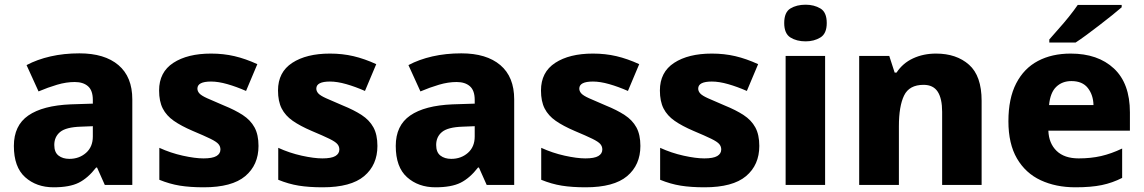

<svg xmlns="http://www.w3.org/2000/svg" viewBox="-20 -787 4870 817"><path d="M318 -560Q425 -560 484 -510Q543 -460 543 -364V0H426L393 -74H389Q354 -29 315 -9.5Q276 10 208 10Q135 10 87 -33Q39 -76 39 -166Q39 -253 100.5 -295.5Q162 -338 281 -343L375 -346V-362Q375 -402 354.5 -420Q334 -438 298 -438Q262 -438 223 -426.5Q184 -415 144 -398L93 -510Q138 -534 195 -547Q252 -560 318 -560ZM324 -248Q261 -246 236 -225.5Q211 -205 211 -170Q211 -139 229 -125Q247 -111 275 -111Q317 -111 346 -136.5Q375 -162 375 -206V-250Z M1080 -166Q1080 -85 1023.5 -37.5Q967 10 847 10Q789 10 745.5 3Q702 -4 658 -22V-158Q706 -136 758 -124.5Q810 -113 846 -113Q884 -113 901 -123Q918 -133 918 -151Q918 -164 909.5 -174Q901 -184 875.5 -196.5Q850 -209 800 -230Q751 -251 719.5 -273Q688 -295 672.5 -325.5Q657 -356 657 -402Q657 -480 717.5 -519.5Q778 -559 878 -559Q931 -559 978 -548Q1025 -537 1075 -514L1027 -400Q986 -418 947.5 -429Q909 -440 878 -440Q820 -440 820 -410Q820 -399 828.5 -389.5Q837 -380 861.5 -369Q886 -358 933 -338Q980 -319 1013 -297.5Q1046 -276 1063 -245Q1080 -214 1080 -166Z M1586 -166Q1586 -85 1529.5 -37.5Q1473 10 1353 10Q1295 10 1251.5 3Q1208 -4 1164 -22V-158Q1212 -136 1264 -124.5Q1316 -113 1352 -113Q1390 -113 1407 -123Q1424 -133 1424 -151Q1424 -164 1415.5 -174Q1407 -184 1381.5 -196.5Q1356 -209 1306 -230Q1257 -251 1225.5 -273Q1194 -295 1178.5 -325.5Q1163 -356 1163 -402Q1163 -480 1223.5 -519.5Q1284 -559 1384 -559Q1437 -559 1484 -548Q1531 -537 1581 -514L1533 -400Q1492 -418 1453.5 -429Q1415 -440 1384 -440Q1326 -440 1326 -410Q1326 -399 1334.5 -389.5Q1343 -380 1367.5 -369Q1392 -358 1439 -338Q1486 -319 1519 -297.5Q1552 -276 1569 -245Q1586 -214 1586 -166Z M1943 -560Q2050 -560 2109 -510Q2168 -460 2168 -364V0H2051L2018 -74H2014Q1979 -29 1940 -9.5Q1901 10 1833 10Q1760 10 1712 -33Q1664 -76 1664 -166Q1664 -253 1725.5 -295.5Q1787 -338 1906 -343L2000 -346V-362Q2000 -402 1979.5 -420Q1959 -438 1923 -438Q1887 -438 1848 -426.5Q1809 -415 1769 -398L1718 -510Q1763 -534 1820 -547Q1877 -560 1943 -560ZM1949 -248Q1886 -246 1861 -225.5Q1836 -205 1836 -170Q1836 -139 1854 -125Q1872 -111 1900 -111Q1942 -111 1971 -136.5Q2000 -162 2000 -206V-250Z M2705 -166Q2705 -85 2648.5 -37.5Q2592 10 2472 10Q2414 10 2370.5 3Q2327 -4 2283 -22V-158Q2331 -136 2383 -124.5Q2435 -113 2471 -113Q2509 -113 2526 -123Q2543 -133 2543 -151Q2543 -164 2534.5 -174Q2526 -184 2500.5 -196.5Q2475 -209 2425 -230Q2376 -251 2344.5 -273Q2313 -295 2297.5 -325.5Q2282 -356 2282 -402Q2282 -480 2342.5 -519.5Q2403 -559 2503 -559Q2556 -559 2603 -548Q2650 -537 2700 -514L2652 -400Q2611 -418 2572.5 -429Q2534 -440 2503 -440Q2445 -440 2445 -410Q2445 -399 2453.5 -389.5Q2462 -380 2486.5 -369Q2511 -358 2558 -338Q2605 -319 2638 -297.5Q2671 -276 2688 -245Q2705 -214 2705 -166Z M3211 -166Q3211 -85 3154.5 -37.5Q3098 10 2978 10Q2920 10 2876.5 3Q2833 -4 2789 -22V-158Q2837 -136 2889 -124.5Q2941 -113 2977 -113Q3015 -113 3032 -123Q3049 -133 3049 -151Q3049 -164 3040.5 -174Q3032 -184 3006.5 -196.5Q2981 -209 2931 -230Q2882 -251 2850.5 -273Q2819 -295 2803.5 -325.5Q2788 -356 2788 -402Q2788 -480 2848.5 -519.5Q2909 -559 3009 -559Q3062 -559 3109 -548Q3156 -537 3206 -514L3158 -400Q3117 -418 3078.5 -429Q3040 -440 3009 -440Q2951 -440 2951 -410Q2951 -399 2959.5 -389.5Q2968 -380 2992.5 -369Q3017 -358 3064 -338Q3111 -319 3144 -297.5Q3177 -276 3194 -245Q3211 -214 3211 -166Z M3408 -767Q3444 -767 3471 -751Q3498 -735 3498 -689Q3498 -644 3471 -627.5Q3444 -611 3408 -611Q3370 -611 3343.5 -627.5Q3317 -644 3317 -689Q3317 -735 3343.5 -751Q3370 -767 3408 -767ZM3491 -549V0H3323V-549Z M3963 -559Q4050 -559 4103.5 -511.5Q4157 -464 4157 -358V0H3989V-311Q3989 -368 3970 -397Q3951 -426 3910 -426Q3849 -426 3827 -380.5Q3805 -335 3805 -250V0H3636V-549H3764L3787 -478H3795Q3821 -518 3865 -538.5Q3909 -559 3963 -559Z M4536 -559Q4652 -559 4720 -495.5Q4788 -432 4788 -309V-231H4441Q4443 -177 4476 -145Q4509 -113 4570 -113Q4622 -113 4665.5 -123Q4709 -133 4755 -155V-30Q4714 -9 4668.5 0.5Q4623 10 4556 10Q4473 10 4408.5 -20Q4344 -50 4307.5 -112.5Q4271 -175 4271 -271Q4271 -368 4304 -432Q4337 -496 4396.5 -527.5Q4456 -559 4536 -559ZM4539 -442Q4500 -442 4474.5 -417.5Q4449 -393 4444 -340H4633Q4632 -383 4609 -412.5Q4586 -442 4539 -442ZM4753 -756Q4737 -742 4712 -722Q4687 -702 4658.5 -680Q4630 -658 4603.5 -638.5Q4577 -619 4557 -606H4445V-619Q4461 -638 4484 -663.5Q4507 -689 4529 -716.5Q4551 -744 4566 -766H4753Z"/></svg>

Font: Noto Sans Malayalam ExtraBold
Style: Regular
Weight: 800
Designer: Jelle Bosma - Monotype Design Team
Foundry: Monotype Imaging Inc.
Version: Version 2.104; ttfautohint (v1.8.4.7-5d5b)